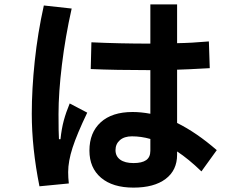

<svg xmlns="http://www.w3.org/2000/svg" viewBox="-20 -815 1040 876"><path d="M899 -33Q840 -90 788 -124V-109Q788 -38 735.5 1.5Q683 41 589 41Q494 41 441 -4Q388 -49 388 -128Q388 -210 439.5 -257Q491 -304 585 -304Q623 -304 666 -296V-495Q506 -495 394 -500L397 -622Q524 -616 666 -616V-795H788V-618Q854 -619 933 -626L937 -504Q831 -498 788 -497V-254Q877 -210 969 -130ZM378 -301Q331 -203 311 -141Q291 -79 291 -30Q291 -4 294 22L160 35Q125 -140 125 -296Q125 -408 138.5 -536Q152 -664 180 -790L307 -776Q278 -647 262.5 -519.5Q247 -392 247 -295Q247 -208 249 -180H256Q261 -228 271 -265Q281 -302 298 -343ZM666 -181Q624 -193 582 -193Q547 -193 527 -175.5Q507 -158 507 -130Q507 -102 528.5 -86.5Q550 -71 589 -71Q628 -71 647 -84.5Q666 -98 666 -127Z"/></svg>

Font: IBM Plex Sans JP
Style: Bold
Weight: 700
Designer: Mike Abbink; Paul van der Laan; Pieter van Rosmalen; Wujin Sim; Yejin Wi; Jinhee Kim; Boomi Park; Yona Kim; Kichan Ma
Foundry: Sandoll Inc.
Version: Version 1.001